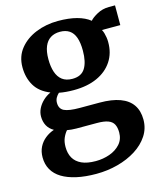

<svg xmlns="http://www.w3.org/2000/svg" viewBox="-122 -658 862 1015"><g transform="rotate(-15 309.0 -150.5)"><path d="M279 267.5Q218.5 267.5 171.5 257Q124.5 246.5 92 226.8Q59.5 207 42.8 177.5Q26 148 26 110Q26 78 38.5 53.2Q51 28.5 72.8 11Q94.5 -6.5 121.5 -15.5Q97 -29.5 85.5 -51.2Q74 -73 74 -101Q74 -123 84.2 -144Q94.5 -165 112.8 -182.5Q131 -200 155 -211Q98 -233.5 72.2 -277Q46.5 -320.5 46.5 -377.5Q46.5 -437 80.5 -479Q114.5 -521 170.2 -543.5Q226 -566 291 -566Q350 -566 393.2 -554.5Q436.5 -543 464.5 -520.5Q476 -535 505.5 -551.2Q535 -567.5 570.5 -567.5H604V-459.5H503.5Q508.5 -450.5 511.8 -439.2Q515 -428 517 -415.5Q519 -403 519 -389.5Q519.5 -329.5 490 -284.8Q460.5 -240 406.5 -215.5Q352.5 -191 277.5 -191Q256 -191 235.8 -192.8Q215.5 -194.5 198 -198Q187 -188 180.5 -176Q174 -164 174 -149Q174 -116.5 199 -104.2Q224 -92 284 -92H392Q459 -92 503.8 -75.5Q548.5 -59 570.8 -26.2Q593 6.5 593 54.5Q593 103 567.2 142.2Q541.5 181.5 497.2 209.5Q453 237.5 396.5 252.5Q340 267.5 279 267.5ZM293.5 201.5Q333.5 201.5 369.5 188.8Q405.5 176 428.5 150.5Q451.5 125 451.5 87Q451.5 60 442.5 42.5Q433.5 25 411.5 16.8Q389.5 8.5 350 8.5H238Q224.5 8.5 211.8 7.2Q199 6 188 4Q175 19 166.2 39.5Q157.5 60 157.5 88Q157.5 123.5 172 148.8Q186.5 174 216.5 187.8Q246.5 201.5 293.5 201.5ZM287 -250.5Q336 -250.5 357 -284.8Q378 -319 378 -380.5Q378 -424 368 -452.2Q358 -480.5 337.5 -494.2Q317 -508 286 -508Q256 -508 234.5 -494.5Q213 -481 201.5 -453.5Q190 -426 190 -383.5Q190 -343 200 -313Q210 -283 231.2 -266.8Q252.5 -250.5 287 -250.5Z"/></g></svg>

Font: Merriweather 28pt
Style: Bold
Weight: 700
Version: Version 2.100